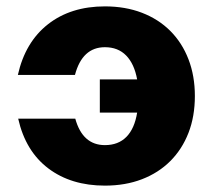

<svg xmlns="http://www.w3.org/2000/svg" viewBox="-20 -570 667 602"><path d="M309 12Q203 12 131.5 -42Q60 -96 37 -198H216Q239 -115 309 -115Q351 -115 376.5 -141Q402 -167 410 -217H293V-321H410Q401 -370 375.5 -396Q350 -422 309 -422Q238 -422 215 -335H36Q59 -438 130.5 -494Q202 -550 309 -550Q373 -550 425 -530Q477 -510 514 -473Q551 -436 571 -384Q591 -332 591 -269Q591 -205 571 -153.5Q551 -102 514 -65Q477 -28 425 -8Q373 12 309 12Z"/></svg>

Font: Geist ExtBd
Style: Regular
Weight: 400
Designer: Basement.studio, Andrés Briganti, Mateo Zaragoza
Foundry: Basement.studio, Vercel, Andrés Briganti, Guido Ferreyra, Mateo Zaragoza
Version: Version 1.401